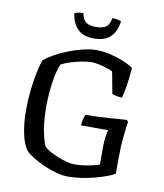

<svg xmlns="http://www.w3.org/2000/svg" viewBox="-97 -988 909 1067"><g transform="rotate(10 358.0 -455.0)"><path d="M358 0Q329 0 292 -10Q255 -20 219.5 -36Q184 -52 156 -69.5Q128 -87 116 -100Q91 -131 78.5 -192Q66 -253 66 -321Q66 -381 72.5 -439Q79 -497 89 -543.5Q99 -590 109 -613Q131 -631 164.5 -650Q198 -669 238.5 -684.5Q279 -700 319.5 -710Q360 -720 395 -720Q431 -720 470.5 -711Q510 -702 546 -687.5Q582 -673 605 -656Q601 -598 593.5 -553Q586 -508 579 -484Q556 -486 542.5 -489Q529 -492 523 -495L500 -618Q488 -625 465.5 -632Q443 -639 420 -644Q397 -649 380 -649Q358 -649 325.5 -643Q293 -637 261.5 -627Q230 -617 210 -606Q201 -585 194 -556.5Q187 -528 182.5 -494.5Q178 -461 175.5 -426.5Q173 -392 173 -360Q173 -315 177.5 -273.5Q182 -232 190 -198.5Q198 -165 208 -143Q218 -132 239 -120Q260 -108 286 -97.5Q312 -87 337 -80Q362 -73 380 -73Q406 -73 433 -76.5Q460 -80 483.5 -85.5Q507 -91 523 -97V-195Q523 -228 527 -254.5Q531 -281 535 -293H382Q382 -312 387 -330Q392 -348 397 -355Q435 -355 476.5 -357Q518 -359 557.5 -362Q597 -365 626 -367L636 -358Q631 -331 625 -272.5Q619 -214 619 -144V-62Q605 -53 577 -42.5Q549 -32 512.5 -22Q476 -12 436.5 -6Q397 0 358 0ZM368 -781Q304 -781 273.5 -815Q243 -849 237 -901Q244 -904 257.5 -907Q271 -910 286 -910Q294 -872 312.5 -859Q331 -846 368 -846Q405 -846 424 -859Q443 -872 450 -910Q468 -910 481 -907Q494 -904 500 -901Q493 -844 461.5 -812.5Q430 -781 368 -781Z"/></g></svg>

Font: Texturina Medium 12pt
Style: Regular
Weight: 400
Version: Version 1.002